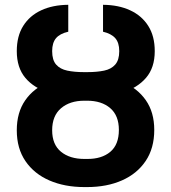

<svg xmlns="http://www.w3.org/2000/svg" viewBox="-20 -757 702 787"><path d="M325.7 -447.3H336.9Q419.4 -447.3 481.2 -421.6Q543 -396 577.6 -346.4Q612.3 -296.9 612.3 -224.6Q612.3 -149.4 577.1 -97.2Q542 -44.9 480 -17.6Q418 9.8 336.9 9.8H325.7Q245.1 9.8 182.6 -17.3Q120.1 -44.4 84.5 -96.4Q48.8 -148.4 48.8 -223.1Q48.8 -295.9 83.3 -345.7Q117.7 -395.5 180.2 -421.4Q242.7 -447.3 325.7 -447.3ZM336.9 -344.2H325.7Q266.1 -344.2 230 -313.2Q193.8 -282.2 193.8 -223.1Q193.8 -164.6 230 -135Q266.1 -105.5 325.7 -105.5H336.9Q396.5 -105 431.9 -134.5Q467.3 -164.1 467.3 -224.6Q467.3 -283.2 431.9 -313.7Q396.5 -344.2 336.9 -344.2ZM323.2 -461.4H338.4Q377.4 -461.4 406.7 -467.5Q436 -473.6 452.4 -492.4Q468.8 -511.2 468.8 -547.4Q468.8 -582 452.4 -600.6Q436 -619.1 402.3 -627V-737.3Q465.8 -736.8 513.4 -714.8Q561 -692.9 587.6 -650.9Q614.3 -608.9 614.3 -547.4Q614.3 -479.5 578.6 -438Q543 -396.5 480.7 -377.4Q418.5 -358.4 338.4 -358.4H323.2Q243.2 -358.4 181.2 -377.2Q119.1 -396 84 -437.7Q48.8 -479.5 48.8 -547.4Q48.8 -608.9 75.2 -650.9Q101.6 -692.9 148.9 -714.8Q196.3 -736.8 259.8 -737.3V-627Q225.1 -619.1 209.5 -600.3Q193.8 -581.5 193.8 -547.4Q193.8 -510.7 210.2 -492.2Q226.6 -473.6 255.9 -467.5Q285.2 -461.4 323.2 -461.4Z"/></svg>

Font: Inter
Style: 650
Weight: 650
Designer: Rasmus Andersson
Foundry: rsms
Version: Version 4.001;git-66647c0bb